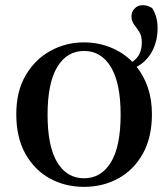

<svg xmlns="http://www.w3.org/2000/svg" viewBox="-20 -707 652 743"><path d="M305.2 -17.1Q371.6 -17.1 409.2 -78.9Q446.8 -140.6 446.8 -263.2Q446.8 -385.3 409.2 -447.5Q371.6 -509.8 305.2 -509.8Q238.8 -509.8 201.4 -447.5Q164.1 -385.3 164.1 -263.2Q164.1 -140.6 201.4 -78.9Q238.8 -17.1 305.2 -17.1ZM305.2 16.1Q231.4 16.1 172.1 -16.8Q112.8 -49.8 77.9 -112.5Q43 -175.3 43 -265.1Q43 -354 79.6 -416Q116.2 -478 175.8 -510.5Q235.4 -543 305.2 -543Q358.4 -543 406.7 -523.9Q455.1 -504.9 492.2 -467.8Q528.8 -491.7 528.8 -543Q528.8 -568.4 518.8 -583.7Q508.8 -599.1 498.8 -612.3Q488.8 -625.5 488.8 -644Q488.8 -661.1 501 -674.1Q513.2 -687 532.2 -687Q551.3 -687 568.8 -675.8Q579.6 -658.7 584.7 -639.9Q589.8 -621.1 589.8 -597.2Q589.8 -548.3 568.8 -508.8Q547.9 -469.2 508.8 -448.2Q536.6 -414.1 552.2 -367.9Q567.9 -321.8 567.9 -265.1Q567.9 -174.8 532.7 -112.1Q497.6 -49.3 438 -16.6Q378.4 16.1 305.2 16.1Z"/></svg>

Font: Source Han Serif TW SemiBold
Style: Regular
Weight: 600
Designer: Ryoko NISHIZUKA Ë•øÂ°öÊ∂ºÂ≠ê (kana & ideographs); Frank Grie√ühammer (Latin, Greek & Cyrillic); Wenlong ZHANG Âº†ÊñáÈæô 
Foundry: Adobe
Version: Version 2.003;hotconv 1.1.1;makeotfexe 2.6.0